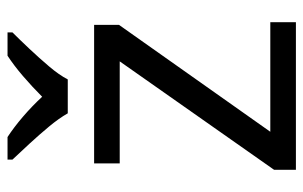

<svg xmlns="http://www.w3.org/2000/svg" viewBox="-168 -638 806 510"><g transform="rotate(-90 235.0 -383.0)"><path d="M431 0H39V-58L327 -468H56V-536H424V-470L140 -68H431ZM189 -606Q176 -629 154 -655.5Q132 -682 108 -708Q84 -734 66 -753V-766H126Q152 -749 180 -725Q208 -701 233 -674Q260 -701 288 -725Q316 -749 342 -766H404V-753Q385 -734 360.5 -708Q336 -682 313.5 -655.5Q291 -629 279 -606Z"/></g></svg>

Font: Noto Sans Sora Sompeng
Style: Regular
Weight: 400
Designer: Monotype Design Team. David Williams.
Foundry: Monotype Imaging Inc.
Version: Version 2.101